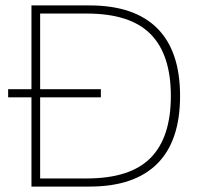

<svg xmlns="http://www.w3.org/2000/svg" viewBox="-20 -688 750 708"><path d="M96 0V-329H10V-359H96V-668H310Q475 -668 559.5 -584Q644 -500 644 -334Q644 -168 559.5 -84Q475 0 310 0ZM128 -30H300Q460 -30 535 -105.5Q610 -181 610 -334Q610 -487 535 -562.5Q460 -638 300 -638H128V-359H352V-329H128Z"/></svg>

Font: Gantari Thin
Style: Regular
Weight: 250
Designer: Anugrah Pasau
Foundry: Lafontype
Version: Version 1.000